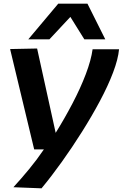

<svg xmlns="http://www.w3.org/2000/svg" viewBox="-20 -810 668 1045"><path d="M484 -542H628Q623 -488 595.5 -415.5Q568 -343 524 -260.5Q480 -178 426.5 -93Q373 -8 316.5 71Q260 150 206 215L53 209Q96 162 138.5 110.5Q181 59 219 3H166L35 -543L182 -546L283 -87Q331 -164 374.5 -247Q418 -330 447 -406.5Q476 -483 484 -542ZM134 -596 297 -790H456L553 -596H439L363 -718L249 -596Z"/></svg>

Font: Georama Extended SemiBold
Style: Italic
Weight: 600
Width: 7
Italic angle: -9°
Designer: Jean-Baptiste Levee
Foundry: Production Type
Version: Version 1.000